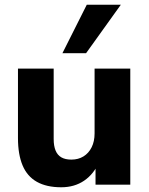

<svg xmlns="http://www.w3.org/2000/svg" viewBox="-20 -781 630 812"><path d="M239 11Q177 11 136 -12Q95 -35 75.5 -81.5Q56 -128 56 -197V-491H207V-193Q207 -164 215 -144.5Q223 -125 239.5 -115.5Q256 -106 282 -106Q311 -106 333 -119.5Q355 -133 367.5 -158Q380 -183 380 -217V-491H531V0H384V-96H399Q377 -45 336 -17Q295 11 239 11ZM244 -556 347 -761H491L344 -556Z"/></svg>

Font: Nunito Sans 12pt ExtraLight 12pt ExtraBold
Style: Regular
Weight: 800
Version: Version 3.101;gftools[0.9.27]